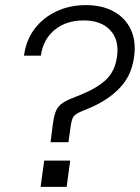

<svg xmlns="http://www.w3.org/2000/svg" viewBox="-20 -732 548 752"><path d="M178 -175 186 -239Q190 -271 196.5 -290.5Q203 -310 218 -323Q233 -336 264 -348L294 -360Q361 -387 395.5 -420Q430 -453 438 -508Q448 -575 412 -613.5Q376 -652 308 -652Q239 -652 194 -615Q149 -578 140 -514H74Q82 -575 115.5 -619Q149 -663 201 -687.5Q253 -712 316 -712Q380 -712 425.5 -687Q471 -662 492.5 -616Q514 -570 505 -508Q495 -435 448.5 -387Q402 -339 333 -310L295 -294Q273 -284 267 -274Q261 -264 257 -239L248 -175ZM139 0 153 -103H255L241 0Z"/></svg>

Font: Host Grotesk Light
Style: Italic
Weight: 300
Italic angle: -8°
Designer: Doğukan Karapınar based on Poppins by Indian Type Foundry, Jonny Pinhorn
Foundry: Element Type
Version: Version 1.001; ttfautohint (v1.8.4.7-5d5b)